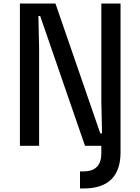

<svg xmlns="http://www.w3.org/2000/svg" viewBox="-20 -820 790 1080"><path d="M92 -800H292L544 -70H554L550 -250V-800H658V0H458L206 -730H196L200 -550V0H92ZM430 144H450Q500 144 525 118.5Q550 93 550 43V0L603 -20L658 0V37Q658 138 606 189Q554 240 452 240H430Z"/></svg>

Font: Martian Mono sWd Rg
Style: Regular
Weight: 400
Width: 6
Monospace: yes
Designer: Roman Shamin
Foundry: Evil Martians
Version: Version 1.000